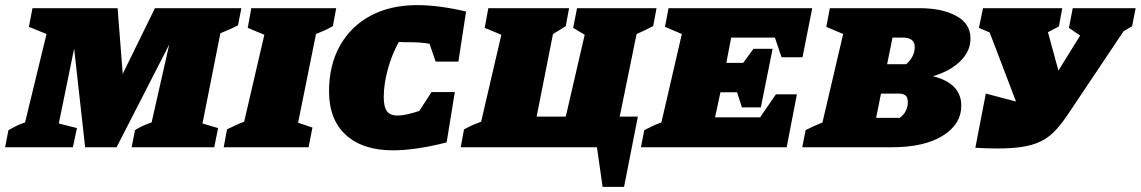

<svg xmlns="http://www.w3.org/2000/svg" viewBox="-52 -576 4462 751"><path d="M-32 0 -19 -67Q-5 -75 11 -83Q27 -91 46 -97L130 -443L61 -471L75 -544H408L428 -287L554 -544H892L879 -477Q864 -469 847 -461.5Q830 -454 810 -446L740 -93L801 -75L786 0H463L476 -67Q504 -85 541 -97L610 -402L404 0H281L238 -386L178 -93L249 -75L233 0Z M823 0 836 -70Q853 -78 869.5 -86Q886 -94 903 -100L982 -440L917 -467L931 -544H1263L1250 -474Q1235 -465 1218.5 -457.5Q1202 -450 1184 -443L1114 -96L1170 -77L1155 0Z M1485 12Q1367 12 1301 -48Q1235 -108 1235 -219Q1235 -321 1277.5 -397Q1320 -473 1397.5 -514.5Q1475 -556 1580 -556Q1623 -556 1671.5 -549.5Q1720 -543 1771 -531L1741 -335H1652L1628 -405Q1591 -411 1547 -411Q1537 -411 1527.5 -411Q1518 -411 1508 -412Q1482 -366 1465.5 -307Q1449 -248 1449 -196Q1449 -158 1461.5 -141Q1474 -124 1503 -124Q1534 -124 1588 -142L1636 -216H1727L1695 -19Q1637 -4 1583.5 4Q1530 12 1485 12Z M1750 0 1763 -70Q1775 -76 1782.5 -80Q1790 -84 1800.5 -88.5Q1811 -93 1830 -100L1909 -440L1844 -467L1858 -544H2174L2161 -474Q2149 -466 2136 -458Q2123 -450 2111 -443L2047 -120H2161L2235 -440L2190 -467L2205 -544H2516L2503 -474Q2469 -456 2438 -443L2372 -120H2443L2389 155H2305L2283 0Z M2455 0 2468 -67Q2484 -75 2500.5 -83Q2517 -91 2535 -97L2615 -443L2549 -471L2563 -544H3125L3087 -352H3005L2979 -429H2808L2789 -330H2855L2895 -385H2970L2924 -156H2850L2831 -215H2766L2745 -117H2921L2983 -207H3065L3025 0Z M3086 0 3099 -67Q3128 -82 3165 -97L3246 -443L3180 -471L3194 -544H3546Q3632 -544 3688 -514Q3744 -484 3744 -425Q3744 -375 3703.5 -336Q3663 -297 3597 -278Q3708 -250 3708 -163Q3708 -90 3635.5 -45Q3563 0 3436 0ZM3479 -429H3439L3418 -325H3493Q3526 -355 3526 -392Q3526 -429 3479 -429ZM3375 -115H3467Q3483 -126 3491 -142.5Q3499 -159 3499 -176Q3499 -196 3489.5 -203Q3480 -210 3464 -210H3394Z M3763 2 3804 -210 3922 -179 3819 -449 3777 -467 3793 -544H4103L4090 -473Q4069 -461 4047 -450L4088 -300L4173 -437L4129 -467L4144 -544H4390L4376 -473Q4359 -463 4343 -454L4124 -127Q4096 -85 4068 -57.5Q4040 -30 4001.5 -15.5Q3963 -1 3906 3Q3849 7 3763 2Z"/></svg>

Font: Piazzolla SC Black
Style: Italic
Weight: 900
Italic angle: -11.3°
Designer: Juan Pablo del Peral
Foundry: Huerta Tipografica
Version: Version 1.330